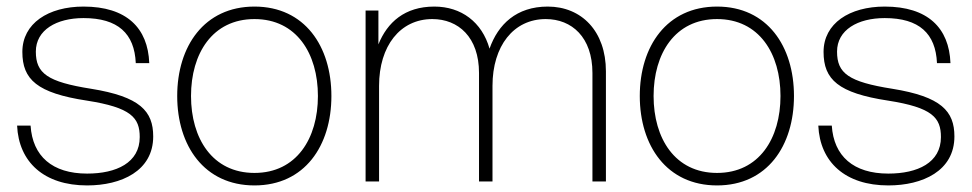

<svg xmlns="http://www.w3.org/2000/svg" viewBox="-20 -552 2955 584"><path d="M245 12C349 12 446 -32 446 -137C446 -214 406 -258 257 -282C124 -303 89 -329 89 -395C89 -461 152 -497 234 -497C339 -497 389 -450 393 -360H434C430 -467 365 -532 234 -532C127 -532 48 -481 48 -394C48 -310 93 -269 244 -246C379 -225 405 -194 405 -135C405 -57 334 -24 245 -24C139 -24 79 -77 73 -170H32C37 -59 114 12 245 12Z M754 12C907 12 988 -109 988 -260C988 -411 907 -532 754 -532C601 -532 519 -411 519 -260C519 -109 601 12 754 12ZM561 -260C561 -389 626 -494 754 -494C882 -494 947 -389 947 -260C947 -131 882 -26 754 -26C626 -26 561 -131 561 -260Z M1782 -330V0H1823V-335C1823 -457 1749 -532 1646 -532C1551 -532 1495 -478 1469 -404C1446 -485 1383 -532 1301 -532C1211 -532 1158 -484 1131 -417V-520H1092V0H1133V-291C1133 -412 1197 -494 1295 -494C1374 -494 1437 -439 1437 -330V0H1478V-291C1478 -412 1542 -494 1640 -494C1719 -494 1782 -439 1782 -330Z M2161 12C2314 12 2395 -109 2395 -260C2395 -411 2314 -532 2161 -532C2008 -532 1926 -411 1926 -260C1926 -109 2008 12 2161 12ZM1968 -260C1968 -389 2033 -494 2161 -494C2289 -494 2354 -389 2354 -260C2354 -131 2289 -26 2161 -26C2033 -26 1968 -131 1968 -260Z M2682 12C2786 12 2883 -32 2883 -137C2883 -214 2843 -258 2694 -282C2561 -303 2526 -329 2526 -395C2526 -461 2589 -497 2671 -497C2776 -497 2826 -450 2830 -360H2871C2867 -467 2802 -532 2671 -532C2564 -532 2485 -481 2485 -394C2485 -310 2530 -269 2681 -246C2816 -225 2842 -194 2842 -135C2842 -57 2771 -24 2682 -24C2576 -24 2516 -77 2510 -170H2469C2474 -59 2551 12 2682 12Z"/></svg>

Font: Aspekta 150
Style: Regular
Weight: 150
Designer: Ivo Dolenc
Version: Version 2.000